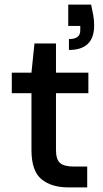

<svg xmlns="http://www.w3.org/2000/svg" viewBox="-20 -810 444 830"><path d="M278 -594V-641Q327 -641 327 -678V-698H275V-790H374Q380 -763 383.5 -742.5Q387 -722 387 -700Q387 -594 278 -594ZM275 0Q202 0 159 -35.5Q116 -71 116 -162V-407H31V-496H116L129 -622H222V-496H362V-407H222V-162Q222 -121 239.5 -105.5Q257 -90 300 -90H357V0Z"/></svg>

Font: Ultramarine Medium
Style: Regular
Weight: 500
Designer: Colophon Foundry, Jonny Pinhorn
Foundry: Colophon Foundry
Version: Version 1.200; ttfautohint (v1.8.3)